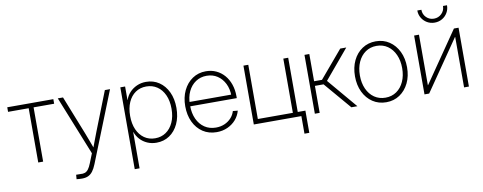

<svg xmlns="http://www.w3.org/2000/svg" viewBox="-74 -1103 4228 1679"><g transform="rotate(-10 2040.5 -264.0)"><path d="M186.5 0V-481.9H3.4V-522.5H412.6V-481.9H230V0Z M491.2 202.1 494.1 163.1 530.8 163.6Q555.2 166 572.3 159.9Q589.4 153.8 603 135.7Q616.7 117.7 629.4 85L662.6 2L452.1 -522.5H498.5L633.3 -182.6Q648.4 -144 662.6 -105.7Q676.8 -67.4 690.9 -28.8H678.2Q692.9 -67.4 707 -105.7Q721.2 -144 736.3 -182.6L870.1 -522.5H916L668 99.6Q652.8 137.7 635.3 160.9Q617.7 184.1 594.7 194.6Q571.8 205.1 540 205.1Q525.9 205.1 515.1 204.3Q504.4 203.6 491.2 202.1Z M1007.3 204.1V-522.5H1049.8V-402.8H1051.3Q1063.5 -439.9 1090.1 -468.5Q1116.7 -497.1 1154.1 -513.9Q1191.4 -530.8 1235.8 -530.8Q1301.3 -530.8 1351.6 -496.8Q1401.9 -462.9 1430.7 -402.1Q1459.5 -341.3 1459.5 -260.7Q1459.5 -180.2 1430.9 -119.4Q1402.3 -58.6 1352.1 -24.7Q1301.8 9.3 1235.8 9.3Q1191.9 9.3 1154.8 -7.1Q1117.7 -23.4 1091.3 -52.2Q1064.9 -81.1 1051.8 -117.7H1050.3V204.1ZM1231.4 -30.8Q1285.6 -30.8 1327.1 -59.1Q1368.7 -87.4 1392.3 -139.2Q1416 -190.9 1416 -260.7Q1416 -331.1 1392.6 -382.8Q1369.1 -434.6 1327.4 -462.6Q1285.6 -490.7 1231.4 -490.7Q1176.3 -490.7 1135 -462.2Q1093.8 -433.6 1071 -381.8Q1048.3 -330.1 1048.3 -260.7Q1048.3 -191.9 1071 -140.1Q1093.8 -88.4 1135 -59.6Q1176.3 -30.8 1231.4 -30.8Z M1771 9.8Q1700.7 9.8 1647.9 -25.1Q1595.2 -60.1 1566.4 -121.3Q1537.6 -182.6 1537.6 -260.3Q1537.6 -338.9 1566.9 -399.9Q1596.2 -460.9 1648.2 -496.1Q1700.2 -531.2 1767.1 -531.2Q1817.4 -531.2 1858.9 -512Q1900.4 -492.7 1930.7 -457.8Q1960.9 -422.9 1977.5 -375Q1994.1 -327.1 1994.1 -269.5V-252.9H1561V-291.5H1969.2L1951.2 -279.8Q1951.2 -341.3 1927.5 -389.2Q1903.8 -437 1862.5 -464.1Q1821.3 -491.2 1767.1 -491.2Q1712.4 -491.2 1670.2 -462.9Q1627.9 -434.6 1604.2 -384.8Q1580.6 -335 1580.6 -270.5V-256.8Q1580.6 -190.9 1604 -139.9Q1627.4 -88.9 1670.4 -59.8Q1713.4 -30.8 1771 -30.8Q1813.5 -30.8 1847.9 -45.9Q1882.3 -61 1906.5 -87.4Q1930.7 -113.8 1940.4 -147.5L1983.4 -143.6Q1971.7 -99.6 1941.7 -64.9Q1911.6 -30.3 1867.7 -10.3Q1823.7 9.8 1771 9.8Z M2100.6 0V-522.5H2143.6V-41H2454.6V-522.5H2498V0ZM2522.9 156.2V0H2475.6V-41H2565.9V156.2Z M2642.6 0V-522.5H2685.5V-280.8H2755.4L2960 -522.5H3013.7L2796.9 -264.2L3020.5 0H2966.8L2762.2 -239.7H2685.5V0Z M3276.4 9.8Q3208.5 9.8 3156 -25.1Q3103.5 -60.1 3074.2 -121.1Q3044.9 -182.1 3044.9 -260.3Q3044.9 -339.4 3074.2 -400.4Q3103.5 -461.4 3156 -496.3Q3208.5 -531.2 3276.4 -531.2Q3344.2 -531.2 3396.2 -496.3Q3448.2 -461.4 3477.8 -400.4Q3507.3 -339.4 3507.3 -260.3Q3507.3 -182.1 3477.8 -121.1Q3448.2 -60.1 3396.2 -25.1Q3344.2 9.8 3276.4 9.8ZM3276.4 -30.8Q3332.5 -30.8 3374.8 -60.1Q3417 -89.4 3440.4 -141.4Q3463.9 -193.4 3463.9 -260.3Q3463.9 -327.6 3440.4 -379.6Q3417 -431.6 3374.8 -461.2Q3332.5 -490.7 3276.4 -490.7Q3220.2 -490.7 3177.7 -461.2Q3135.3 -431.6 3111.8 -379.6Q3088.4 -327.6 3088.4 -260.3Q3088.4 -193.4 3111.8 -141.4Q3135.3 -89.4 3177.7 -60.1Q3220.2 -30.8 3276.4 -30.8Z M4010.7 0H3967.8V-447.8H3965.8L3657.7 0H3616.2V-522.5H3659.2V-74.2H3661.1L3969.7 -522.5H4010.7ZM3813.5 -602.5Q3776.9 -602.5 3746.8 -620.1Q3716.8 -637.7 3699.2 -667.5Q3681.6 -697.3 3681.6 -733.4H3717.8Q3717.8 -692.9 3745.6 -665.3Q3773.4 -637.7 3813.5 -637.7Q3853.5 -637.7 3881.6 -665.3Q3909.7 -692.9 3909.7 -733.4H3945.3Q3945.3 -697.3 3928 -667.5Q3910.6 -637.7 3880.6 -620.1Q3850.6 -602.5 3813.5 -602.5Z"/></g></svg>

Font: Inter 28pt ExtraLight
Style: Regular
Weight: 250
Designer: Rasmus Andersson
Foundry: rsms
Version: Version 4.001;git-66647c0bb